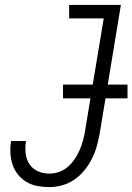

<svg xmlns="http://www.w3.org/2000/svg" viewBox="-20 -755 540 783"><path d="M181 8Q156 8 132 3.5Q108 -1 88 -13Q68 -25 53.5 -43Q39 -61 31.5 -83Q24 -105 22.5 -130Q21 -155 25 -179Q25 -179 25 -179Q25 -179 25 -180Q25 -180 25 -180Q25 -180 25 -180H86Q82 -155 84.5 -130.5Q87 -106 99.5 -86.5Q112 -67 134 -57Q156 -47 181 -47Q201 -47 221 -54Q241 -61 257 -75Q273 -89 285 -107Q297 -125 305 -143.5Q313 -162 318.5 -182Q324 -202 327 -222L403 -680H262V-735H473L387 -213Q382 -186 375 -160Q368 -134 355.5 -109Q343 -84 325 -61.5Q307 -39 284 -23Q261 -7 234 0.5Q207 8 181 8ZM237 -354V-410H500V-354Z"/></svg>

Font: Iosevka Slab Light
Style: Italic
Weight: 300
Italic angle: -9°
Monospace: yes
Designer: Belleve Invis
Foundry: Belleve Invis
Version: Version 11.1.1; ttfautohint (v1.8.3)